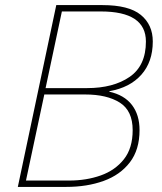

<svg xmlns="http://www.w3.org/2000/svg" viewBox="-20 -734 638 754"><path d="M50 0 201 -714H382Q486 -714 533 -675.5Q580 -637 580 -571Q580 -491 535 -440.5Q490 -390 410 -376L409 -374Q468 -361 498 -322Q528 -283 528 -223Q528 -146 490 -96.5Q452 -47 387 -23.5Q322 0 240 0ZM322 -388Q425 -388 489 -432Q553 -476 553 -571Q553 -689 376 -689H223L159 -388ZM252 -25Q319 -25 375.5 -45Q432 -65 466.5 -108.5Q501 -152 501 -223Q501 -299 450.5 -331Q400 -363 314 -363H154L82 -25Z"/></svg>

Font: Noto Sans Thin
Style: Italic
Weight: 100
Italic angle: -12°
Designer: Monotype Design Team
Foundry: Monotype Imaging Inc.
Version: Version 2.013; ttfautohint (v1.8.4.7-5d5b)